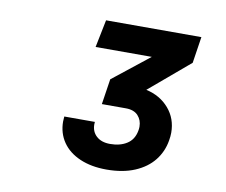

<svg xmlns="http://www.w3.org/2000/svg" viewBox="-59 -935 718 609"><g transform="rotate(10 300.0 -630.0)"><path d="M256.5 -531.5Q256.5 -508 272.5 -493.5Q288.5 -479 316.5 -479Q348.5 -479 370.2 -492.8Q392 -506.5 397.5 -535Q399 -542 399 -549Q399 -570 385.8 -584.5Q372.5 -599 346.5 -599H269L281.5 -681L399 -774H218L236 -863H543L530 -778L400 -668Q445.5 -658 473.5 -625.5Q501.5 -593 501.5 -547.5Q501.5 -536 499 -522Q493 -486 470.8 -457.8Q448.5 -429.5 410 -413.2Q371.5 -397 319 -397Q270 -397 233.5 -412.8Q197 -428.5 177.2 -457.2Q157.5 -486 157.5 -523.5Q157.5 -528.5 158.5 -539.5H257Q256.5 -537 256.5 -531.5Z"/></g></svg>

Font: JuliaMono Black
Style: Italic
Weight: 900
Italic angle: -9°
Monospace: yes
Designer: cormullion
Foundry: corm
Version: Version 0.057; ttfautohint (v1.8.4)